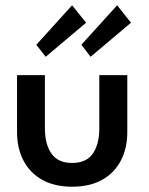

<svg xmlns="http://www.w3.org/2000/svg" viewBox="-20 -695 563 727"><path d="M150 -209Q150 -149 174.8 -113.5Q199.5 -78 253 -78Q307 -78 331.5 -113.5Q356 -149 356 -209V-410.5H462V-195.5Q462 -133.5 437.5 -86.8Q413 -40 366.5 -14Q320 12 253 12Q186.5 12 140 -14Q93.5 -40 69 -86.8Q44.5 -133.5 44.5 -195.5V-410.5H150ZM323 -480 288 -525.5 423.5 -675 476 -609ZM153 -480 117.5 -525.5 253 -675 306 -609Z"/></svg>

Font: League Spartan Medium
Style: Regular
Weight: 500
Foundry: The League of Moveable Type
Version: Version 2.002